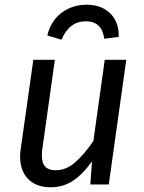

<svg xmlns="http://www.w3.org/2000/svg" viewBox="-20 -780 608 812"><path d="M65 -118Q65 -135 68 -153L121 -527H212L160 -157Q157 -139 157 -124Q157 -90 171.5 -75Q186 -60 215 -60Q260 -60 298.5 -94Q337 -128 375 -184L423 -527H514L440 0H362L369 -97Q330 -43 288.5 -15.5Q247 12 195 12Q134 12 99.5 -22.5Q65 -57 65 -118ZM180 -630Q195 -692 240.5 -726Q286 -760 347 -760Q409 -760 446.5 -723Q484 -686 482 -624L421 -616Q411 -690 343 -690Q273 -690 240 -612Z"/></svg>

Font: FiraGO
Style: Italic
Weight: 400
Italic angle: -8°
Designer: bBox Type GmbH
Foundry: bBox Type GmbH
Version: Version 1.001